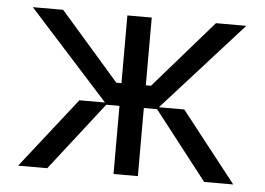

<svg xmlns="http://www.w3.org/2000/svg" viewBox="-44 -601 909 658"><g transform="rotate(5 410.5 -272.5)"><path d="M140.6 0H40.5L230.1 -241.5H318.2L43.3 -545.5H147.7L350.9 -312.5H368.6V-545.5H452.4V-312.5H470.2L673.3 -545.5H777.7L503.6 -241.5H590.9L780.5 0H680.4L497.9 -234.4H452.4V0H368.6V-234.4H323.2Z"/></g></svg>

Font: Riot Sans
Style: Regular
Weight: 400
Designer: Rasmus Andersson
Foundry: rsms
Version: Version 4.001